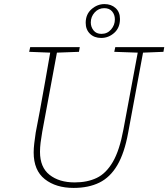

<svg xmlns="http://www.w3.org/2000/svg" viewBox="-20 -907 825 941"><path d="M341 14Q254 14 199.5 -29Q145 -72 145 -160Q145 -180 148 -205Q151 -230 155 -257L175 -362Q188 -434 201 -506Q214 -578 226 -649L123 -653L128 -676H371L367 -653L259 -649L187 -261Q182 -233 179 -208.5Q176 -184 176 -163Q176 -87 223 -50Q270 -13 346 -13Q408 -13 454 -35Q500 -57 533 -113.5Q566 -170 585 -273L655 -649L540 -653L545 -676H785L781 -653L681 -649L608 -256Q590 -157 555 -97.5Q520 -38 467 -12Q414 14 341 14ZM477 -741Q506 -741 524.5 -762.5Q543 -784 543 -812Q543 -835 529.5 -851Q516 -867 491 -867Q463 -867 444 -846Q425 -825 425 -797Q425 -775 438.5 -758Q452 -741 477 -741ZM476 -721Q442 -721 421 -741.5Q400 -762 400 -795Q400 -837 428.5 -862Q457 -887 492 -887Q525 -887 546.5 -867.5Q568 -848 568 -814Q568 -771 540 -746Q512 -721 476 -721Z"/></svg>

Font: Source Serif 4 SmText ExtraLight
Style: Italic
Weight: 200
Italic angle: -12°
Designer: Frank Grießhammer
Foundry: Adobe
Version: Version 4.005;hotconv 1.1.0;makeotfexe 2.6.0